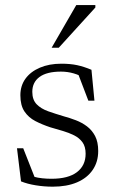

<svg xmlns="http://www.w3.org/2000/svg" viewBox="-20 -710 446 740"><path d="M216.5 -464.5Q251 -464.5 277.5 -458.8Q304 -453 332.5 -441L344 -322H320.5L275.5 -440L316 -403.5Q287.5 -420.5 263.8 -427.2Q240 -434 215 -434Q160.5 -434 132.5 -413.5Q104.5 -393 104.5 -356Q104.5 -325.5 121.2 -308.2Q138 -291 165.5 -281.2Q193 -271.5 225 -262Q249 -255.5 272.5 -246.5Q296 -237.5 315.2 -223Q334.5 -208.5 346.5 -185.8Q358.5 -163 358.5 -128Q358.5 -86 337.2 -55Q316 -24 276.8 -7.2Q237.5 9.5 183.5 9.5Q150 9.5 117.8 4.2Q85.5 -1 61 -11L45.5 -138.5H69.5L120 -10.5L77 -41.5Q92.5 -34 109.2 -29.2Q126 -24.5 143.5 -22.8Q161 -21 178.5 -21Q243 -21 276.5 -46.5Q310 -72 310 -117.5Q310 -145 297.8 -161.8Q285.5 -178.5 265.5 -188.5Q245.5 -198.5 221.5 -205.5Q197.5 -212.5 173.5 -219.5Q142 -230 116 -243.5Q90 -257 74.2 -280.5Q58.5 -304 58.5 -343Q58.5 -379.5 78.2 -406.8Q98 -434 133.8 -449.2Q169.5 -464.5 216.5 -464.5ZM179 -526 274 -690.5H347.5V-681L206.5 -526Z"/></svg>

Font: Newsreader Light
Style: Regular
Weight: 300
Designer: Hugues Gentile
Foundry: Production Type
Version: Version 1.003